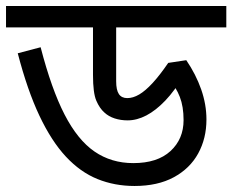

<svg xmlns="http://www.w3.org/2000/svg" viewBox="-30 -642 772 638"><path d="M722 -622V-551H356V-372Q356 -343 365 -329.5Q374 -316 393 -316Q412 -316 432.5 -328Q453 -340 477 -366Q501 -392 529 -433L589 -442Q621 -395 638.5 -345Q656 -295 656 -245Q656 -182 628.5 -132Q601 -82 547.5 -53Q494 -24 417 -24Q351 -24 294 -47Q237 -70 189 -121.5Q141 -173 101 -257.5Q61 -342 29 -465L105 -485Q141 -346 184.5 -261.5Q228 -177 284 -138.5Q340 -100 413 -100Q493 -100 536.5 -140Q580 -180 580 -243Q580 -288 567.5 -320Q555 -352 535 -373L581 -392Q551 -341 519.5 -308Q488 -275 456.5 -258.5Q425 -242 394 -242Q371 -242 351 -248.5Q331 -255 317 -268Q301 -282 290 -307.5Q279 -333 279 -393V-551H-10V-622Z"/></svg>

Font: ubangla25
Style: Book
Weight: 400
Designer: Jelle Bosma - Monotype Design Team
Foundry: Monotype Imaging Inc.
Version: Version 2.003